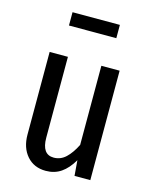

<svg xmlns="http://www.w3.org/2000/svg" viewBox="-113 -807 704 893"><g transform="rotate(15 239.5 -360.5)"><path d="M406 0H330L324 -74Q299 -31 267.5 -9.5Q236 12 194 12Q137 12 103 -27Q69 -66 69 -129V-527H157V-138Q157 -57 214 -57Q247 -57 272 -80.5Q297 -104 318 -146V-527H406ZM124 -669V-733H352V-669Z"/></g></svg>

Font: Fira Sans Compressed
Style: Regular
Weight: 400
Width: 1
Designer: bBox Type GmbH & Carrois Corporate GbR & Edenspiekermann AG
Foundry: bBox Type GmbH & Carrois Corporate GbR & Edenspiekermann AG
Version: Version 4.301